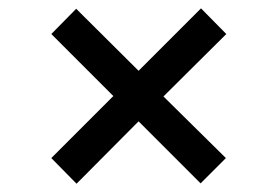

<svg xmlns="http://www.w3.org/2000/svg" viewBox="-20 -487 670 464"><path d="M165 -43 104 -105 253.9 -254.9 104 -404.8 164.1 -465.8 314.9 -315.9 465.8 -466.8 526.9 -404.8 375 -253.9 525.9 -105 464.8 -43.9 314.9 -193.8Z"/></svg>

Font: Archivo Medium
Style: Regular
Weight: 500
Designer: Hector Gatti
Foundry: Omnibus-Type
Version: Version 2.001